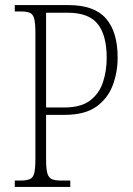

<svg xmlns="http://www.w3.org/2000/svg" viewBox="-20 -734 522 754"><path d="M38 0V-25H61Q84 -25 97 -30.5Q110 -36 114.5 -54Q119 -72 119 -110V-606Q119 -642 114.5 -660Q110 -678 97.5 -683.5Q85 -689 61 -689H38V-714H249Q350 -714 396 -661.5Q442 -609 442 -508Q442 -450 422.5 -398.5Q403 -347 358 -315Q313 -283 234 -283H161V-108Q161 -71 166 -53.5Q171 -36 183.5 -30.5Q196 -25 220 -25H256V0ZM234 -312Q298 -312 334 -339.5Q370 -367 384.5 -411.5Q399 -456 399 -507Q399 -595 364 -639.5Q329 -684 246 -684H161V-312Z"/></svg>

Font: Noto Serif Tamil Condensed ExtraLight
Style: Italic
Weight: 200
Width: 3
Italic angle: -12°
Designer: Indian Type Foundry, Tom Grace, and the Monotype Design Team
Foundry: Monotype Imaging Inc.
Version: Version 2.003; ttfautohint (v1.8.4.7-5d5b)